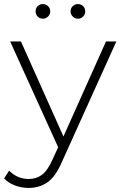

<svg xmlns="http://www.w3.org/2000/svg" viewBox="-47 -726 595 944"><path d="M94 198Q59 198 27 186Q-5 174 -27 151L-2 113Q38 154 95 154Q131 154 158.5 134Q186 114 210 61L239 -2L3 -522H56L265 -55L474 -522H525L257 71Q226 143 186 170.5Q146 198 94 198ZM336 -634Q322 -634 311 -644.5Q300 -655 300 -670Q300 -686 311 -696Q322 -706 336 -706Q351 -706 361.5 -696Q372 -686 372 -670Q372 -655 361.5 -644.5Q351 -634 336 -634ZM164 -634Q149 -634 138.5 -644.5Q128 -655 128 -670Q128 -686 138.5 -696Q149 -706 164 -706Q178 -706 189 -696Q200 -686 200 -670Q200 -655 189 -644.5Q178 -634 164 -634Z"/></svg>

Font: Montserrat Light
Style: Regular
Weight: 300
Designer: Julieta Ulanovsky
Foundry: Julieta Ulanovsky
Version: Version 9.000; ttfautohint (v1.8.4.7-5d5b)